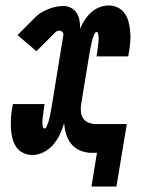

<svg xmlns="http://www.w3.org/2000/svg" viewBox="-20 -558 540 701"><path d="M405 123H314L334 0H314Q293 0 273.5 -8Q254 -16 241 -31.5Q228 -47 222 -66.5Q216 -86 214 -108Q208 -87 198.5 -67Q189 -47 174.5 -30Q160 -13 139.5 -2.5Q119 8 98 8Q98 8 98 8Q98 8 98 8Q80 8 64 0Q48 -8 38.5 -22.5Q29 -37 25 -54Q21 -71 20 -89Q19 -107 20 -125.5Q21 -144 24 -162Q25 -165 25.5 -167.5Q26 -170 26 -173Q27 -175 27 -176Q27 -177 27 -178H143Q143 -177 142.5 -176Q142 -175 142 -174Q142 -172 141.5 -171Q141 -170 141 -169V-168Q141 -167 141 -166Q141 -165 141 -165Q140 -161 139.5 -157Q139 -153 138.5 -149Q138 -145 137.5 -141Q137 -137 136.5 -133Q136 -129 135.5 -125Q135 -121 135 -117Q135 -113 135 -109Q135 -105 135.5 -101Q136 -97 137.5 -93Q139 -89 143 -89Q147 -89 149 -93.5Q151 -98 152.5 -102Q154 -106 155.5 -109.5Q157 -113 158 -117Q159 -121 160 -125Q161 -129 162 -133Q163 -137 163.5 -141Q164 -145 165 -149Q166 -153 166.5 -157Q167 -161 168 -165L211 -428Q213 -435 208.5 -440.5Q204 -446 197 -446Q193 -446 188.5 -444.5Q184 -443 181 -439L113 -371L44 -430L112 -498Q122 -508 134.5 -514.5Q147 -521 159.5 -526Q172 -531 185.5 -533.5Q199 -536 212 -536Q227 -536 240 -529Q253 -522 260.5 -509.5Q268 -497 270.5 -482.5Q273 -468 272 -453Q279 -469 289 -484.5Q299 -500 312.5 -512.5Q326 -525 343 -531.5Q360 -538 377 -538Q377 -538 377 -538Q377 -538 377 -538Q395 -538 411 -530Q427 -522 436.5 -507.5Q446 -493 450 -476Q454 -459 455.5 -441Q457 -423 455.5 -404.5Q454 -386 451 -368Q450 -365 449.5 -362.5Q449 -360 449 -357Q449 -355 448.5 -354Q448 -353 448 -352H332Q332 -353 332.5 -354Q333 -355 333 -356Q333 -358 333.5 -359Q334 -360 334 -361V-362Q334 -363 334 -364Q334 -365 335 -365Q335 -369 335.5 -373Q336 -377 336.5 -381Q337 -385 337.5 -389Q338 -393 338.5 -397Q339 -401 339.5 -405Q340 -409 340 -413Q340 -417 340 -421Q340 -425 339.5 -429Q339 -433 337.5 -437Q336 -441 332 -441Q328 -441 326 -436.5Q324 -432 322.5 -428Q321 -424 319.5 -420.5Q318 -417 317 -413Q316 -409 315 -405Q314 -401 313.5 -397Q313 -393 312 -389Q311 -385 310 -381Q309 -377 308.5 -373Q308 -369 307 -365L276 -176Q274 -162 275.5 -148.5Q277 -135 284.5 -124.5Q292 -114 305 -109.5Q318 -105 332 -105H443Z"/></svg>

Font: Iosevka Slab Extrabold
Style: Italic
Weight: 800
Italic angle: -9°
Monospace: yes
Designer: Belleve Invis
Foundry: Belleve Invis
Version: Version 11.1.0; ttfautohint (v1.8.3)